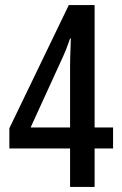

<svg xmlns="http://www.w3.org/2000/svg" viewBox="-20 -739 481 759"><path d="M427 -152H354V0H257V-152H17V-232L252 -719H354V-235H427ZM257 -475Q257 -489 257.5 -511Q258 -533 259 -554Q260 -575 260 -587H257Q242 -542 224 -504L101 -235H257Z"/></svg>

Font: Noto Sans Lao Looped ExtraCondensed Medium
Style: Regular
Weight: 500
Width: 2
Designer: Mark Frömberg, Ben Mitchell
Foundry: The Fontpad Ltd
Version: Version 1.002; ttfautohint (v1.8.4.7-5d5b)